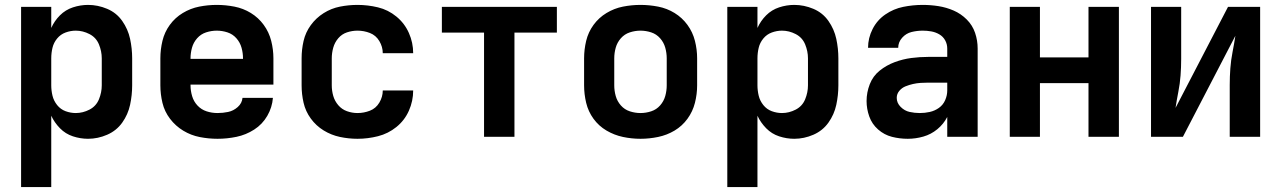

<svg xmlns="http://www.w3.org/2000/svg" viewBox="-20 -558 5224 783"><path d="M66 205H189V-86Q202 -58 224.5 -35Q247 -12 277.5 -2Q308 8 339 8Q379 8 417 -8.5Q455 -25 478.5 -58Q502 -91 510.5 -130.5Q519 -170 519 -210V-320Q519 -360 510.5 -399.5Q502 -439 478.5 -472.5Q455 -506 417 -522Q379 -538 339 -538Q308 -538 277.5 -528Q247 -518 224.5 -495.5Q202 -473 189 -444V-530H66ZM289 -97Q268 -97 247.5 -104.5Q227 -112 213 -129.5Q199 -147 194 -168Q189 -189 189 -210V-320Q189 -342 194 -363Q199 -384 213 -401Q227 -418 247.5 -425.5Q268 -433 289 -433Q318 -433 345 -419Q372 -405 383.5 -377Q395 -349 395 -320V-210Q395 -181 383.5 -153Q372 -125 345 -111Q318 -97 289 -97Z M867 8Q906 8 944.5 0Q983 -8 1016.5 -29.5Q1050 -51 1070 -85.5Q1090 -120 1093 -159H969Q967 -137 949.5 -121.5Q932 -106 910.5 -101.5Q889 -97 867 -97Q844 -97 822.5 -104Q801 -111 785.5 -127.5Q770 -144 763.5 -166Q757 -188 757 -210V-213H1095V-320Q1095 -356 1086 -391.5Q1077 -427 1055.5 -456.5Q1034 -486 1003 -505Q972 -524 936 -531Q900 -538 864 -538Q828 -538 792.5 -531Q757 -524 725.5 -505Q694 -486 672.5 -456.5Q651 -427 642.5 -391.5Q634 -356 634 -320V-210Q634 -174 642.5 -138.5Q651 -103 673.5 -73.5Q696 -44 727.5 -25Q759 -6 795 1Q831 8 867 8ZM757 -318V-320Q757 -342 763 -363.5Q769 -385 784 -402Q799 -419 820.5 -426Q842 -433 864 -433Q886 -433 907.5 -426Q929 -419 944 -402Q959 -385 965 -363.5Q971 -342 971 -320V-318Z M1438 8Q1480 8 1521.5 -2.5Q1563 -13 1596.5 -40Q1630 -67 1647.5 -106.5Q1665 -146 1665 -189H1541Q1541 -163 1527 -139.5Q1513 -116 1488.5 -106.5Q1464 -97 1438 -97Q1416 -97 1395 -104.5Q1374 -112 1359.5 -129Q1345 -146 1339 -167Q1333 -188 1333 -210V-320Q1333 -342 1339 -363.5Q1345 -385 1359.5 -402Q1374 -419 1395 -426Q1416 -433 1438 -433Q1464 -433 1488.5 -423.5Q1513 -414 1527 -390.5Q1541 -367 1541 -341H1665Q1665 -384 1647.5 -423.5Q1630 -463 1596.5 -490.5Q1563 -518 1521.5 -528Q1480 -538 1438 -538Q1402 -538 1366.5 -531Q1331 -524 1300 -504.5Q1269 -485 1247.5 -455.5Q1226 -426 1218 -391Q1210 -356 1210 -320V-210Q1210 -174 1218 -139Q1226 -104 1247.5 -74.5Q1269 -45 1300 -26Q1331 -7 1366.5 0.5Q1402 8 1438 8Z M1954 0H2078V-425H2251V-530H1782V-425H1954Z M2592 8Q2628 8 2664 0.5Q2700 -7 2731 -25.5Q2762 -44 2783.5 -73.5Q2805 -103 2814 -138.5Q2823 -174 2823 -210V-320Q2823 -356 2814 -391.5Q2805 -427 2783.5 -456.5Q2762 -486 2731 -505Q2700 -524 2664 -531Q2628 -538 2592 -538Q2556 -538 2520.5 -531Q2485 -524 2453.5 -505Q2422 -486 2400.5 -456.5Q2379 -427 2370.5 -391.5Q2362 -356 2362 -320V-210Q2362 -174 2370.5 -138.5Q2379 -103 2400.5 -73.5Q2422 -44 2453.5 -25.5Q2485 -7 2520.5 0.5Q2556 8 2592 8ZM2592 -97Q2570 -97 2548.5 -104Q2527 -111 2512 -128Q2497 -145 2491 -166.5Q2485 -188 2485 -210V-320Q2485 -342 2491 -363.5Q2497 -385 2512 -402Q2527 -419 2548.5 -426Q2570 -433 2592 -433Q2614 -433 2635.5 -426Q2657 -419 2672 -402Q2687 -385 2693 -363.5Q2699 -342 2699 -320V-210Q2699 -188 2693 -166.5Q2687 -145 2672 -128Q2657 -111 2635.5 -104Q2614 -97 2592 -97Z M2946 205H3069V-86Q3082 -58 3104.5 -35Q3127 -12 3157.5 -2Q3188 8 3219 8Q3259 8 3297 -8.5Q3335 -25 3358.5 -58Q3382 -91 3390.5 -130.5Q3399 -170 3399 -210V-320Q3399 -360 3390.5 -399.5Q3382 -439 3358.5 -472.5Q3335 -506 3297 -522Q3259 -538 3219 -538Q3188 -538 3157.5 -528Q3127 -518 3104.5 -495.5Q3082 -473 3069 -444V-530H2946ZM3169 -97Q3148 -97 3127.5 -104.5Q3107 -112 3093 -129.5Q3079 -147 3074 -168Q3069 -189 3069 -210V-320Q3069 -342 3074 -363Q3079 -384 3093 -401Q3107 -418 3127.5 -425.5Q3148 -433 3169 -433Q3198 -433 3225 -419Q3252 -405 3263.5 -377Q3275 -349 3275 -320V-210Q3275 -181 3263.5 -153Q3252 -125 3225 -111Q3198 -97 3169 -97Z M3682 8Q3714 8 3745.5 -1Q3777 -10 3802.5 -31Q3828 -52 3843 -81V0H3967V-360Q3967 -393 3956.5 -424Q3946 -455 3922.5 -478.5Q3899 -502 3869 -515Q3839 -528 3807 -533Q3775 -538 3743 -538Q3703 -538 3663.5 -530Q3624 -522 3590.5 -499Q3557 -476 3538.5 -439.5Q3520 -403 3520 -363H3643Q3643 -386 3659 -404Q3675 -422 3697.5 -427.5Q3720 -433 3743 -433Q3760 -433 3777.5 -430Q3795 -427 3810.5 -418Q3826 -409 3834.5 -393.5Q3843 -378 3843 -360V-326H3766Q3731 -326 3696.5 -321.5Q3662 -317 3628.5 -304.5Q3595 -292 3567.5 -270Q3540 -248 3527 -214.5Q3514 -181 3514 -146Q3514 -114 3525 -83Q3536 -52 3561 -30Q3586 -8 3617.5 0Q3649 8 3682 8ZM3731 -97Q3710 -97 3689.5 -101.5Q3669 -106 3653 -122Q3637 -138 3637 -159Q3637 -175 3647.5 -187.5Q3658 -200 3673 -206Q3688 -212 3703.5 -215.5Q3719 -219 3735 -220Q3751 -221 3766 -221H3843V-189Q3843 -169 3834.5 -149.5Q3826 -130 3809 -118Q3792 -106 3772 -101.5Q3752 -97 3731 -97Z M4098 0H4221V-219H4419V0H4543V-530H4419V-324H4221V-530H4098Z M4674 0H4804L5018 -412Q5013 -379 5006.5 -346Q5000 -313 4997.5 -279.5Q4995 -246 4995 -212V0H5119V-530H4988L4774 -118Q4779 -151 4785.5 -184Q4792 -217 4794.5 -250.5Q4797 -284 4797 -318V-530H4674Z"/></svg>

Font: Iosevka Sparkle
Style: Bold
Weight: 700
Designer: Belleve Invis
Foundry: Belleve Invis
Version: Version 4.5.0; ttfautohint (v1.8.3)